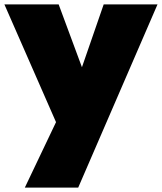

<svg xmlns="http://www.w3.org/2000/svg" viewBox="-30 -584 737 874"><path d="M343 -278 442 -564H687L326 270H83L225 -28L-10 -564H237Z"/></svg>

Font: Poppins Black
Style: Regular
Weight: 900
Designer: Ninad Kale (Devanagari), Jonny Pinhorn (Latin)
Foundry: Indian Type Foundry
Version: Version 3.200;PS 1.000;hotconv 16.6.54;makeotf.lib2.5.65590